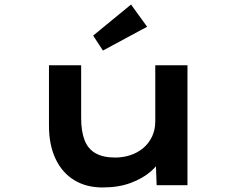

<svg xmlns="http://www.w3.org/2000/svg" viewBox="-20 -817 1047 847"><path d="M432 10Q361 10 308 -22Q255 -54 225.5 -115.5Q196 -177 196 -263V-529H338V-296Q338 -238 353 -199Q368 -160 401.5 -141Q435 -122 488 -122Q523 -122 555 -132.5Q587 -143 612 -164Q637 -185 651 -215Q665 -245 665 -282V-529H807V0H671L667 -109L692 -121Q680 -91 645 -60.5Q610 -30 556.5 -10Q503 10 432 10ZM434 -594 391 -660 558 -797 629 -699Z"/></svg>

Font: Lexend Zetta SemiBold
Style: Regular
Weight: 600
Designer: Bonnie Shaver-Troup, Thomas Jockin
Foundry: Lexend
Version: Version 1.007